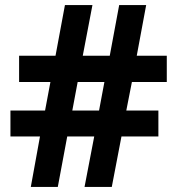

<svg xmlns="http://www.w3.org/2000/svg" viewBox="-20 -734 696 754"><path d="M498 -412 476 -300H602V-198H457L419 0H312L350 -198H244L207 0H101L137 -198H21V-300H157L178 -412H55V-515H198L235 -714H343L305 -515H411L448 -714H554L517 -515H635V-412ZM264 -300H369L390 -412H285Z"/></svg>

Font: Noto Sans Georgian Bold
Style: Regular
Weight: 700
Designer: Monotype Design Team, Akaki Razmadze
Foundry: Google LLC
Version: Version 2.005; ttfautohint (v1.8.4.7-5d5b)